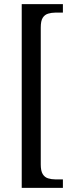

<svg xmlns="http://www.w3.org/2000/svg" viewBox="-20 -780 355 928"><path d="M85 128V-760H284V-719H247Q229 -719 212.5 -714Q196 -709 186.5 -694Q177 -679 177 -647V15Q177 46 186.5 61.5Q196 77 212.5 82Q229 87 247 87H284V128Z"/></svg>

Font: Noto Serif Condensed
Style: Regular
Weight: 400
Width: 3
Designer: Monotype Design Team
Foundry: Monotype Imaging Inc.
Version: Version 2.015